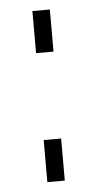

<svg xmlns="http://www.w3.org/2000/svg" viewBox="-43 -529 283 559"><g transform="rotate(-5 98.5 -250.0)"><path d="M73 0H124V-123H73ZM73 -377H124V-500H73Z"/></g></svg>

Font: Perun ExtraLight
Style: Regular
Weight: 200
Foundry: Copyright (c) Stefan Peev, Context Ltd, 2016
Version: Version 1.089